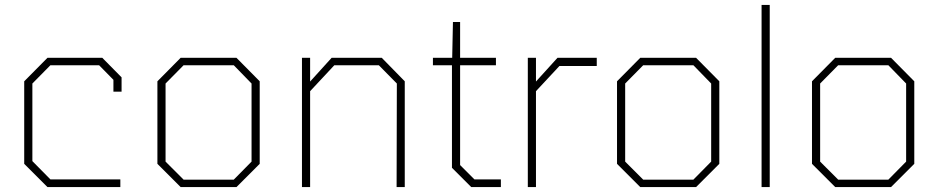

<svg xmlns="http://www.w3.org/2000/svg" viewBox="-20 -757 3798 777"><path d="M172 0 78 -94V-428L172 -523H394L472 -444V-386H439V-434L381 -493H184L111 -419V-105L184 -31H467V0Z M711 0 617 -94V-428L711 -523H937L1031 -428V-94L937 0ZM723 -30H926L998 -103V-419L926 -493H723L650 -419V-103Z M1202 0V-523H1235V-427L1322 -523H1525L1618 -428V0H1585L1586 -419L1513 -493H1333L1235 -388V0Z M1887 0 1809 -78V-493H1732V-523H1810L1813 -668H1842V-523H1987V-493H1842V-89L1900 -31H2007V0Z M2116 0V-523H2149V-427L2236 -523H2395V-490H2244L2149 -388V0Z M2571 0 2477 -94V-428L2571 -523H2797L2891 -428V-94L2797 0ZM2583 -30H2786L2858 -103V-419L2786 -493H2583L2510 -419V-103Z M3062 0V-737H3095V0Z M3360 0 3266 -94V-428L3360 -523H3586L3680 -428V-94L3586 0ZM3372 -30H3575L3647 -103V-419L3575 -493H3372L3299 -419V-103Z"/></svg>

Font: Tomorrow ExtraLight
Style: Regular
Weight: 275
Designer: Tony de Marco, Monica Rizzolli
Foundry: Just in Type
Version: Version 2.002